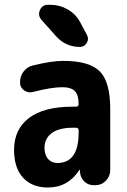

<svg xmlns="http://www.w3.org/2000/svg" viewBox="-20 -790 540 819"><path d="M315.4 -224.6V-234.4Q315.4 -245.1 303.7 -245.1H290Q231.4 -245.1 200.7 -222.2Q169.9 -199.2 169.9 -160.2Q169.9 -128.9 185.1 -111.8Q200.2 -94.7 224.6 -94.7Q315.4 -94.7 315.4 -224.6ZM250 -530.3Q361.3 -530.3 405.8 -485.4Q450.2 -440.4 450.2 -325.2V-64.5Q450.2 -38.1 431.6 -19Q413.1 0 386.7 0H379.9Q355.5 0 338.9 -16.6Q322.3 -33.2 321.3 -56.6V-64.5Q321.3 -65.4 320.3 -65.4Q318.4 -65.4 318.4 -64.5Q269.5 9.8 184.6 9.8Q116.2 9.8 78.1 -32.2Q40 -74.2 40 -150.4Q40 -238.3 103.5 -286.6Q167 -335 290 -335H303.7Q314.5 -335 315.4 -345.7Q315.4 -384.8 299.3 -401.4Q283.2 -418 245.1 -418Q200.2 -418 119.1 -397.5Q99.6 -392.6 82.5 -404.8Q65.4 -417 65.4 -438.5Q65.4 -464.8 80.6 -484.9Q95.7 -504.9 120.1 -510.7Q199.2 -530.3 250 -530.3ZM321.3 -696.3 350.6 -641.6Q360.4 -624 350.1 -606.9Q339.8 -589.8 320.3 -589.8Q260.7 -589.8 219.7 -634.8L156.2 -706.1Q140.6 -724.6 150.4 -747.1Q160.2 -769.5 184.6 -769.5H195.3Q234.4 -769.5 268.6 -750Q302.7 -730.5 321.3 -696.3Z"/></svg>

Font: Rounded-X Mgen+ 1m bold
Style: Bold
Weight: 700
Designer: [Source Han Sans]
Ryoko NISHIZUKA  (kana & ideographs); Paul D. Hunt (Latin, Greek & Cyrillic); Wenlong ZHANG  (bopomofo
Version: Version 1.059.20150602